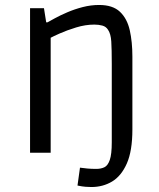

<svg xmlns="http://www.w3.org/2000/svg" viewBox="-20 -615 641 773"><path d="M101 0V-582H157L166 -525H171Q180 -530 201 -541.5Q222 -553 251 -565.5Q280 -578 313 -586.5Q346 -595 379 -595Q434 -595 463 -567.5Q492 -540 502.5 -493Q513 -446 513 -387V-94Q513 -7 490.5 43.5Q468 94 431 116Q394 138 348 138Q338 138 324.5 137Q311 136 292 132L302 60Q316 62 332 63.5Q348 65 368 65Q386 65 400 58.5Q414 52 422 29Q430 6 430 -42V-358Q430 -417 428 -448Q426 -479 415 -495Q407 -508 392 -512Q377 -516 360 -516Q324 -516 286.5 -504.5Q249 -493 221 -480.5Q193 -468 184 -463V0Z"/></svg>

Font: Ruda
Style: Regular
Weight: 400
Designer: Mariela Monsalve and Angelina Sanchez
Foundry: Mariela Monsalve and Angelina Sanchez
Version: Version 2.000